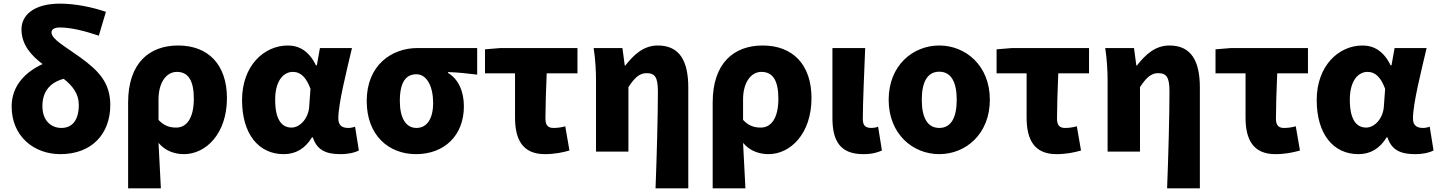

<svg xmlns="http://www.w3.org/2000/svg" viewBox="-20 -833 7900 1055"><path d="M312 14C483 14 586 -96 586 -256C586 -377 524 -443 422 -517C338 -578 263 -617 263 -655C263 -671 277 -682 310 -682C369 -682 446 -663 523 -637L562 -768C486 -794 393 -813 310 -813C165 -813 98 -749 98 -672C98 -586 153 -527 214 -481C123 -439 44 -365 44 -248C44 -84 166 14 312 14ZM330 -400C379 -361 413 -318 413 -257C413 -166 372 -130 317 -130C260 -130 213 -171 213 -250C213 -334 259 -381 330 -400Z M684 202H864C860 120 856 38 851 -48C890 -1 944 14 991 14C1111 14 1227 -98 1227 -294C1227 -477 1125 -583 959 -583C801 -583 684 -487 684 -270ZM949 -132C916 -132 884 -139 851 -174V-287C851 -378 893 -438 952 -438C1014 -438 1045 -391 1045 -291C1045 -177 1001 -132 949 -132Z M1539 14C1605 14 1656 -16 1694 -78H1699C1721 -10 1769 14 1850 14C1897 14 1931 5 1952 -6L1931 -137C1918 -132 1905 -130 1894 -130C1862 -130 1839 -142 1839 -182C1839 -265 1884 -440 1914 -569H1738L1721 -474H1716C1679 -551 1625 -583 1562 -583C1430 -583 1310 -471 1310 -283C1310 -98 1400 14 1539 14ZM1582 -132C1527 -132 1492 -177 1492 -285C1492 -394 1541 -438 1589 -438C1635 -438 1664 -404 1686 -345L1679 -248C1675 -183 1629 -132 1582 -132Z M2266 14C2420 14 2529 -87 2529 -249C2529 -333 2497 -400 2442 -432V-437C2501 -435 2540 -430 2602 -423V-569H2274C2131 -569 1995 -474 1995 -278C1995 -89 2116 14 2266 14ZM2268 -130C2211 -130 2177 -183 2177 -278C2177 -384 2212 -425 2268 -425C2327 -425 2360 -355 2360 -268C2360 -180 2326 -130 2268 -130Z M2974 14C3026 14 3071 5 3109 -6L3086 -139C3060 -132 3042 -130 3021 -130C2995 -130 2977 -141 2977 -181C2977 -242 2980 -336 2984 -430H3153V-569H2730L2645 -562V-430H2810V-187C2810 -67 2851 14 2974 14Z M3582 202H3762V-352C3762 -494 3717 -583 3595 -583C3517 -583 3464 -534 3416 -473H3413L3400 -569H3242C3252 -506 3255 -437 3255 -392V0H3433V-354C3466 -405 3494 -431 3532 -431C3579 -431 3595 -409 3595 -330C3595 -203 3589 25 3582 202Z M3896 202H4076C4072 120 4068 38 4063 -48C4102 -1 4156 14 4203 14C4323 14 4439 -98 4439 -294C4439 -477 4337 -583 4171 -583C4013 -583 3896 -487 3896 -270ZM4161 -132C4128 -132 4096 -139 4063 -174V-287C4063 -378 4105 -438 4164 -438C4226 -438 4257 -391 4257 -291C4257 -177 4213 -132 4161 -132Z M4723 14C4773 14 4801 5 4826 -6L4805 -137C4794 -132 4779 -130 4770 -130C4737 -130 4721 -141 4721 -179C4721 -269 4729 -439 4734 -569H4554V-185C4554 -66 4591 14 4723 14Z M5141 14C5286 14 5419 -96 5419 -285C5419 -473 5286 -583 5141 -583C4996 -583 4863 -473 4863 -285C4863 -96 4996 14 5141 14ZM5141 -130C5074 -130 5045 -190 5045 -285C5045 -379 5074 -439 5141 -439C5208 -439 5237 -379 5237 -285C5237 -190 5208 -130 5141 -130Z M5785 14C5837 14 5882 5 5920 -6L5897 -139C5871 -132 5853 -130 5832 -130C5806 -130 5788 -141 5788 -181C5788 -242 5791 -336 5795 -430H5964V-569H5541L5456 -562V-430H5621V-187C5621 -67 5662 14 5785 14Z M6393 202H6573V-352C6573 -494 6528 -583 6406 -583C6328 -583 6275 -534 6227 -473H6224L6211 -569H6053C6063 -506 6066 -437 6066 -392V0H6244V-354C6277 -405 6305 -431 6343 -431C6390 -431 6406 -409 6406 -330C6406 -203 6400 25 6393 202Z M6988 14C7040 14 7085 5 7123 -6L7100 -139C7074 -132 7056 -130 7035 -130C7009 -130 6991 -141 6991 -181C6991 -242 6994 -336 6998 -430H7167V-569H6744L6659 -562V-430H6824V-187C6824 -67 6865 14 6988 14Z M7444 14C7510 14 7561 -16 7599 -78H7604C7626 -10 7674 14 7755 14C7802 14 7836 5 7857 -6L7836 -137C7823 -132 7810 -130 7799 -130C7767 -130 7744 -142 7744 -182C7744 -265 7789 -440 7819 -569H7643L7626 -474H7621C7584 -551 7530 -583 7467 -583C7335 -583 7215 -471 7215 -283C7215 -98 7305 14 7444 14ZM7487 -132C7432 -132 7397 -177 7397 -285C7397 -394 7446 -438 7494 -438C7540 -438 7569 -404 7591 -345L7584 -248C7580 -183 7534 -132 7487 -132Z"/></svg>

Font: Noto Sans TC Black
Style: Regular
Weight: 900
Designer: Ryoko NISHIZUKA 西塚涼子 (kana, bopomofo & ideographs); Paul D. Hunt (Latin, Greek & Cyrillic); Sandoll Communications 산돌커뮤니
Foundry: Adobe
Version: Version 2.004;hotconv 1.0.118;makeotfexe 2.5.65603